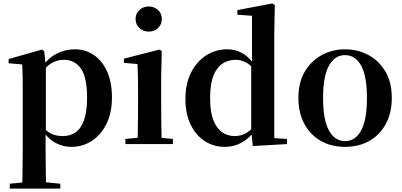

<svg xmlns="http://www.w3.org/2000/svg" viewBox="-20 -839 2341 1118"><path d="M36.9 259.3V230.8L146 220.1H225.4L331.1 230.8V259.3ZM109.4 259.3Q110.4 217.3 110.9 174.2Q111.4 131 111.9 89.9Q112.4 48.8 112.4 13.8V-308.7Q112.4 -358.5 111.9 -393Q111.4 -427.5 109.4 -463.8L30.2 -470.7V-495.2L224.2 -550.4L237.2 -540.9L245.8 -460.8L247.1 -455V-75.6L245.4 -63V13Q245.4 47.8 245.9 89.3Q246.4 130.8 246.9 174Q247.4 217.3 248.4 259.3ZM395.1 16.2Q347 16.2 303.7 -6.7Q260.4 -29.6 224.3 -82.3H212.1L230.6 -97.8Q258.5 -67.8 285.5 -57.3Q312.6 -46.7 347.1 -46.7Q387.7 -46.7 419.3 -67.9Q450.8 -89.1 468.9 -138.2Q487 -187.4 487 -270.1Q487 -389.4 450.9 -440.1Q414.8 -490.8 352.6 -490.8Q321.3 -490.8 291.4 -477.5Q261.5 -464.2 224 -421.1L209.1 -437.5H217.5Q255.3 -497.6 306.7 -524.8Q358.1 -551.9 415.6 -551.9Q477.4 -551.9 525.9 -519.1Q574.5 -486.2 603.2 -423.5Q631.9 -360.9 631.9 -271.4Q631.9 -182.3 600 -117.9Q568.1 -53.5 514.7 -18.6Q461.3 16.2 395.1 16.2Z M710.2 0V-29.9L816.8 -40.2H878.8L986.8 -29.9V0ZM780.6 0Q781.6 -25.5 782.3 -67.4Q782.9 -109.4 783.4 -154.8Q783.9 -200.3 783.9 -234.8V-308Q783.9 -358.3 783.3 -394.3Q782.6 -430.4 780.6 -466.2L701.5 -472.9V-497.4L909.1 -550.4L921.8 -541.7L918.4 -387.9V-234.8Q918.4 -200.3 918.9 -154.8Q919.4 -109.4 920.2 -67.4Q921.1 -25.5 922.1 0ZM845.8 -655Q814.6 -655 792 -675.4Q769.5 -695.9 769.5 -728.8Q769.5 -760.3 792 -780.9Q814.6 -801.4 845.8 -801.4Q877.5 -801.4 899.9 -780.9Q922.3 -760.3 922.3 -728.8Q922.3 -695.9 899.9 -675.4Q877.5 -655 845.8 -655Z M1288.5 16.2Q1224 16.2 1171.9 -17.7Q1119.7 -51.5 1089.6 -114.2Q1059.6 -176.8 1059.6 -263.1Q1059.6 -352.4 1092.9 -417.2Q1126.2 -482 1181.4 -517Q1236.7 -551.9 1302.5 -551.9Q1352.9 -551.9 1393.4 -528.1Q1433.8 -504.4 1467.8 -453.6H1477.1L1460.3 -436.8Q1432.9 -465.9 1406.3 -478.3Q1379.7 -490.8 1351.9 -490.8Q1311.2 -490.8 1277.5 -469.9Q1243.9 -449.1 1223.6 -400.1Q1203.4 -351.2 1203.4 -267.7Q1203.4 -188.6 1222.1 -139.8Q1240.9 -91.1 1273.4 -68.9Q1305.9 -46.7 1346.3 -46.7Q1377.5 -46.7 1404.5 -59.4Q1431.5 -72.1 1457.8 -100.9L1476.6 -80.8H1466.1Q1432.8 -34.5 1388 -9.1Q1343.1 16.2 1288.5 16.2ZM1452 11.2 1442.7 -81.1V-83.3V-457.2L1447.4 -468.4V-747.1L1362.4 -753.3V-780.3L1565.9 -819L1580.2 -810L1577.2 -652.7V-34.7L1651.1 -29.9V0Z M1989 16.2Q1909.7 16.2 1848.5 -18.3Q1787.3 -52.8 1752.5 -117Q1717.6 -181.2 1717.6 -269.8Q1717.6 -359.1 1754.8 -422Q1792 -484.9 1853.9 -518.4Q1915.8 -551.9 1989 -551.9Q2063.1 -551.9 2125.1 -518.8Q2187 -485.6 2224.2 -422.7Q2261.4 -359.8 2261.4 -269.8Q2261.4 -180.5 2226 -116.3Q2190.6 -52 2129.4 -17.9Q2068.2 16.2 1989 16.2ZM1989 -17.5Q2050 -17.5 2083.4 -80.1Q2116.7 -142.6 2116.7 -268.1Q2116.7 -394.2 2083.4 -456.1Q2050 -518 1989 -518Q1928.7 -518 1895 -456.1Q1861.2 -394.2 1861.2 -268.1Q1861.2 -142.6 1895 -80.1Q1928.7 -17.5 1989 -17.5Z"/></svg>

Font: Noto Serif HK
Style: Regular
Weight: 200
Designer: Ryoko NISHIZUKA 西塚涼子 (kana & ideographs); Frank Grießhammer (Latin, Greek & Cyrillic); Wenlong ZHANG 张文龙 (bopomofo); San
Foundry: Adobe
Version: Version 2.001;hotconv 1.1.0;makeotfexe 2.6.0